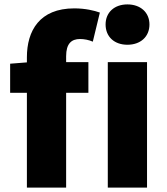

<svg xmlns="http://www.w3.org/2000/svg" viewBox="-20 -851 758 871"><path d="M469 0H647V-569H469ZM558 -648C617 -648 658 -684 658 -740C658 -795 617 -831 558 -831C499 -831 459 -795 459 -740C459 -684 499 -648 558 -648ZM26 -430H102V0H280V-430H381V-569H280V-596C280 -653 304 -674 343 -674C362 -674 383 -670 401 -662L433 -794C408 -803 367 -813 317 -813C159 -813 102 -711 102 -591V-568L26 -562Z"/></svg>

Font: Noto Sans KR Black
Style: Regular
Weight: 900
Designer: Ryoko NISHIZUKA 西塚涼子 (kana, bopomofo & ideographs); Paul D. Hunt (Latin, Greek & Cyrillic); Sandoll Communications 산돌커뮤니
Foundry: Adobe
Version: Version 2.004;hotconv 1.0.118;makeotfexe 2.5.65603